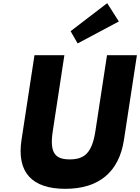

<svg xmlns="http://www.w3.org/2000/svg" viewBox="-20 -1172 881 1207"><path d="M652.7 -825 579.8 -348C558.6 -210 510.5 -170 418.5 -170C326.5 -170 290.6 -210 311.8 -348L384.7 -825H196.7L115.3 -293C84.1 -89 180.2 15 390.2 15C600.2 15 728.1 -89 759.3 -293L840.7 -825ZM423.8 -976 468.1 -899 727.2 -1037 653.8 -1152Z"/></svg>

Font: Sztylet
Style: BdObl
Weight: 700
Foundry: Cannot Into Space Fonts, PlusOne Fonts
Version: Version 0.12